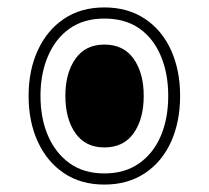

<svg xmlns="http://www.w3.org/2000/svg" viewBox="-20 -547 562 517"><path d="M261 -50Q198 -50 152.5 -80.5Q107 -111 82 -165Q57 -219 57 -289Q57 -358 82 -412Q107 -466 152.5 -496.5Q198 -527 261 -527Q324 -527 370 -496.5Q416 -466 440.5 -412Q465 -358 465 -289Q465 -219 440.5 -165Q416 -111 370 -80.5Q324 -50 261 -50ZM261 -80Q316 -80 354.5 -107Q393 -134 413 -181Q433 -228 433 -289Q433 -349 413 -396.5Q393 -444 355 -470.5Q317 -497 261 -497Q206 -497 168 -470.5Q130 -444 109.5 -396.5Q89 -349 89 -289Q89 -228 109.5 -181Q130 -134 168 -107Q206 -80 261 -80ZM261 -150Q210 -150 183 -188.5Q156 -227 156 -289Q156 -350 183 -388.5Q210 -427 261 -427Q313 -427 340 -388.5Q367 -350 367 -289Q367 -227 340 -188.5Q313 -150 261 -150Z"/></svg>

Font: Noto Sans Thai Looped SemiCondensed Light
Style: Regular
Weight: 300
Width: 4
Designer: Sasikarn Vongin, Ben Mitchell
Foundry: The Fontpad Ltd
Version: Version 1.001; ttfautohint (v1.8.4.7-5d5b)